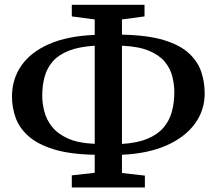

<svg xmlns="http://www.w3.org/2000/svg" viewBox="-20 -784 931 825"><path d="M288.5 21.5V-30.5L387 -41.5V-119Q279 -121 209.8 -142.8Q140.5 -164.5 101.5 -199.8Q62.5 -235 47 -278.8Q31.5 -322.5 31.5 -369Q31.5 -444.5 72 -502.5Q112.5 -560.5 191.8 -595Q271 -629.5 387 -634V-700.5L288.5 -713.5V-763.5H601V-713.5L504 -700.5V-635Q614 -633 683.8 -611.8Q753.5 -590.5 791.8 -555Q830 -519.5 844.8 -475.2Q859.5 -431 859.5 -382.5Q859.5 -310 817.2 -252.2Q775 -194.5 695.5 -159.2Q616 -124 504 -119V-40.5L602.5 -29.5V21.5ZM387 -166V-587.5Q321 -583.5 277 -566.5Q233 -549.5 207.8 -521.2Q182.5 -493 172 -455.2Q161.5 -417.5 161.5 -373Q161.5 -340 170.5 -305Q179.5 -270 203.5 -239.5Q227.5 -209 271.8 -189Q316 -169 387 -166ZM504 -165.5Q569.5 -169.5 613 -187.5Q656.5 -205.5 682 -235Q707.5 -264.5 718.2 -303.2Q729 -342 729 -387.5Q729 -422 720.2 -456.2Q711.5 -490.5 687.8 -519Q664 -547.5 619.8 -566Q575.5 -584.5 504 -587.5Z"/></svg>

Font: Merriweather 28pt SemiBold
Style: Regular
Weight: 600
Version: Version 2.100